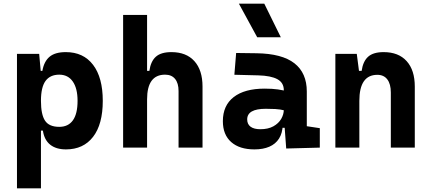

<svg xmlns="http://www.w3.org/2000/svg" viewBox="-20 -815 2384 1060"><path d="M73.7 224.6V-517.6H196.3L206.1 -408.2V224.6ZM344.2 9.8Q290 9.8 257.3 -16.1Q224.6 -42 216.8 -93.8H170.9L206.1 -258.3Q206.1 -183.1 228.5 -148.9Q251 -114.7 307.1 -114.7Q356.9 -114.7 382.6 -150.9Q408.2 -187 408.2 -258.3Q408.2 -327.1 381.8 -365Q355.5 -402.8 307.1 -402.8Q256.8 -402.8 231.4 -368.2Q206.1 -333.5 206.1 -258.3L175.8 -423.8H213.9Q223.1 -476.1 253.7 -501.7Q284.2 -527.3 343.3 -527.3Q440.4 -527.3 493.9 -457Q547.4 -386.7 547.4 -258.3Q547.4 -128.9 493.9 -59.6Q440.4 9.8 344.2 9.8Z M965.8 0V-312.5Q965.8 -355.9 946.5 -379.4Q927.2 -402.8 891.4 -402.8Q792 -402.8 792 -266.6L761.7 -423.8H804.7Q812 -476.1 840.3 -501.7Q868.7 -527.3 926.3 -527.3Q1008.3 -527.3 1053.2 -477.5Q1098.1 -427.7 1098.1 -336.9V0ZM659.7 0V-732.4H792V0Z M1560.1 4.9 1548.8 -148.4 1546.9 -215.8V-316.9Q1546.9 -358.4 1511.5 -377.7Q1476.1 -397 1406.2 -398.9L1273.9 -402.3L1283.7 -522.5L1396.5 -521Q1537.1 -519 1605.5 -465.6Q1673.8 -412.1 1673.8 -309.6V-118.2L1745.6 -107.4V0ZM1384.8 9.8Q1302.2 9.8 1256.3 -30.8Q1210.4 -71.3 1210.4 -146Q1210.4 -232.9 1270.5 -279.3Q1330.6 -325.7 1440.9 -325.7Q1483.4 -325.7 1514.4 -321.3Q1545.4 -316.9 1577.1 -307.6L1555.7 -204.6Q1524.4 -211.9 1499.5 -213.1Q1474.6 -214.4 1447.3 -214.4Q1344.7 -214.4 1344.7 -155.8Q1344.7 -129.4 1363.3 -115.5Q1381.8 -101.6 1417.5 -101.6Q1460.4 -101.6 1489.3 -117.7Q1518.1 -133.8 1532.5 -158.7Q1546.9 -183.6 1546.9 -210V-242.2L1565.4 -109.4H1523.9L1541 -125Q1539.6 -80.1 1520.5 -50Q1501.5 -20 1467 -5.1Q1432.6 9.8 1384.8 9.8ZM1399.9 -609.4 1298.8 -794.9H1439L1530.3 -609.4Z M2137.7 0V-304.2Q2137.7 -351.1 2118.4 -376.5Q2099.1 -401.9 2063.3 -401.9Q1963.9 -401.9 1963.9 -258.3L1933.6 -423.8H1976.6Q1983.9 -476.1 2012.2 -501.7Q2040.5 -527.3 2098.1 -527.3Q2180.2 -527.3 2225.1 -477.5Q2270 -427.7 2270 -336.9V0ZM1831.5 0V-517.6H1949.7L1963.9 -408.2V0Z"/></svg>

Font: Cascadia Mono
Style: Regular
Weight: 400
Monospace: yes
Designer: Aaron Bell
Foundry: Saja Typeworks
Version: Version 2102.003